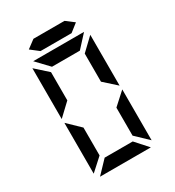

<svg xmlns="http://www.w3.org/2000/svg" viewBox="-264 -1099 1329 1462"><g transform="rotate(-30 400.0 -368.5)"><path d="M177 213 280 105H527L624 213ZM147 -278 255 -174V71L147 169ZM656 169 548 66V-180L656 -278ZM176 -803H623L524 -695H279ZM144 -313V-760L252 -663V-415ZM653 -760V-313L545 -410V-657ZM263 -842Q228 -870 192 -897L263 -950H536L606 -897L536 -842Z"/></g></svg>

Font: Digital Numbers
Style: Regular
Weight: 400
Version: Version 001.102